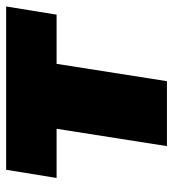

<svg xmlns="http://www.w3.org/2000/svg" viewBox="10 -560 550 609"><g transform="rotate(-90 284.5 -255.0)"><path d="M126 0 181 -350H25L51 -510H569L543 -350H387L332 0Z"/></g></svg>

Font: Mulish ExtraBlack
Style: Italic
Weight: 1000
Italic angle: -9°
Designer: Vernon Adams
Foundry: Vernon Adams
Version: Version 3.603; ttfautohint (v1.8.3)